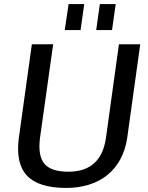

<svg xmlns="http://www.w3.org/2000/svg" viewBox="-20 -918 729 946"><path d="M306 8Q171 8 113.5 -52Q56 -112 73 -240L137 -700H242L177 -238Q166 -151 198.5 -111.5Q231 -72 317 -72Q478 -72 502 -238L566 -700H671L607 -240Q598 -179 572.5 -132.5Q547 -86 507.5 -54.5Q468 -23 416.5 -7.5Q365 8 306 8ZM395 -898 377 -770H299L318 -898ZM550 -898 532 -770H454L472 -898Z"/></svg>

Font: Pathway Extreme 8pt Thin 12pt Medium
Style: Italic
Weight: 500
Italic angle: -8°
Version: Version 1.001;gftools[0.9.26]